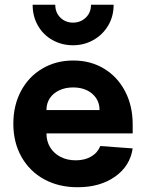

<svg xmlns="http://www.w3.org/2000/svg" viewBox="-20 -770 613 806"><path d="M36 -250.7Q36 -327.4 68 -387.7Q100 -448 157.5 -482Q215 -516 287.5 -516Q360 -516 416.5 -482Q473 -448 505 -387Q537 -326 537 -248V-210H175Q175 -176.7 190.7 -151.2Q206.3 -125.7 234.1 -111.4Q262 -97 298 -97Q336 -97 363 -113Q390 -129 401 -157L537 -147Q526 -73 463 -28.5Q400 16 306 16Q226 16 165.1 -17.5Q104.3 -51 70.1 -111.5Q36 -172 36 -250.7ZM287.2 -403Q254.4 -403 228.8 -390.9Q203.2 -378.8 189.1 -357.5Q175 -336.2 175 -308H398Q398 -336 383.9 -357.5Q369.8 -378.9 344.9 -391Q320 -403 287.2 -403ZM117 -750H212Q212 -717 233.5 -696Q255 -675 286.5 -675Q318 -675 340 -696Q362 -717 362 -750H457Q457 -701 434 -662.5Q411 -624 372 -602Q332.9 -580 286.5 -580Q240.1 -580 201 -601.5Q162 -623 139.5 -662Q117 -701 117 -750Z"/></svg>

Font: Uncut Sans Variable
Style: Regular
Weight: 400
Designer: Kasper Nordkvist
Foundry: UNCUT.wtf
Version: Version 1.304;Glyphs 3.2 (3246)